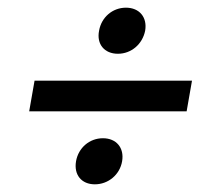

<svg xmlns="http://www.w3.org/2000/svg" viewBox="-20 -580 520 500"><path d="M466 -290 480 -370H70L56 -290ZM178 -160C172 -125 192 -100 227 -100C262 -100 292 -125 298 -160C304 -195 283 -220 248 -220C213 -220 184 -195 178 -160ZM238 -500C231 -465 252 -440 287 -440C322 -440 351 -465 358 -500C364 -535 343 -560 308 -560C273 -560 244 -535 238 -500Z"/></svg>

Font: Scada
Style: Italic
Weight: 400
Designer: Jovanny Lemonad
Foundry: Jovanny Lemonad
Version: Version 3.005